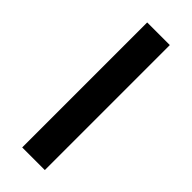

<svg xmlns="http://www.w3.org/2000/svg" viewBox="7 -813 378 378"><g transform="rotate(-45 196.0 -623.5)"><path d="M22 -592V-655H370V-592Z"/></g></svg>

Font: Firefly Display
Style: Regular
Weight: 400
Designer: Colophon Foundry, Jonny Pinhorn
Foundry: Colophon Foundry
Version: Version 1.200; ttfautohint (v1.8.3)